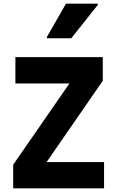

<svg xmlns="http://www.w3.org/2000/svg" viewBox="-20 -1028 640 1048"><path d="M52 0V-129L359 -572.5H64V-716H541V-587L234.5 -143.5H548V0ZM236 -819V-826L340 -1008H514V-1001.5L369 -819Z"/></svg>

Font: Google Sans Code
Style: Regular
Weight: 400
Monospace: yes
Designer: Google Sans Code Authors
Foundry: Google LLC
Version: Version 6.000